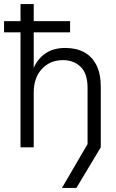

<svg xmlns="http://www.w3.org/2000/svg" viewBox="-41 -725 571 945"><path d="M264 200 390 -16V-292Q390 -363 356 -396Q322 -429 269 -429Q205 -429 165 -385.5Q125 -342 125 -269V0H60V-705H125V-391Q145 -437 184 -463Q223 -489 280 -489Q335 -489 374 -467.5Q413 -446 434 -403.5Q455 -361 455 -298V0L335 200ZM-21 -566V-621H304V-566Z"/></svg>

Font: TikTok Sans Light
Style: Regular
Weight: 300
Version: Version 4.000